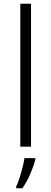

<svg xmlns="http://www.w3.org/2000/svg" viewBox="-20 -780 273 1021"><path d="M145 0H88V-760H145ZM168 68Q160 101 141.5 144Q123 187 99 221H66V212Q74 196 83 168.5Q92 141 99.5 111.5Q107 82 110 61H168Z"/></svg>

Font: Noto Sans Arabic UI Lt
Style: Regular
Weight: 300
Designer: Monotype Design Team, Nadine Chahine and Nizar Qandah
Foundry: Monotype Imaging Inc.
Version: Version 2.010; ttfautohint (v1.8.4.7-5d5b)